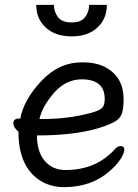

<svg xmlns="http://www.w3.org/2000/svg" viewBox="-20 -750 570 794"><path d="M154.8 -257.8Q266.1 -257.8 359.9 -284.2Q394 -293.9 403.6 -305.4Q413.1 -316.9 413.1 -340.8Q413.1 -421.9 317.9 -421.9Q252 -421.9 203.4 -366Q154.8 -310.1 143.1 -257.8ZM244.1 23.9Q190.9 23.9 147.9 -2Q56.2 -59.1 56.2 -206.1Q35.2 -222.2 35.2 -241Q35.2 -259.8 60.1 -259.8H64Q78.1 -336.9 150.6 -414.6Q223.1 -492.2 318.8 -492.2Q382.8 -492.2 420.9 -469.2Q491.2 -428.2 491.2 -339.8Q491.2 -305.2 485.1 -283.7Q479 -262.2 458 -249Q437 -235.8 391.1 -221.2Q290 -189.9 132.8 -189.9Q132.8 -123 164.8 -85Q196.8 -46.9 251 -46.9Q374 -46.9 451.2 -128.9Q464.8 -146 478 -146Q494.1 -146 494.1 -129.9Q494.1 -117.2 479 -93Q463.9 -68.8 433.1 -42Q357.9 23.9 244.1 23.9ZM348.6 -730H421.9Q421.9 -672.4 382.8 -636Q343.8 -599.6 276.4 -599.6Q208.5 -599.6 169.2 -636Q129.9 -672.4 129.9 -730H203.1Q203.1 -701.2 219.7 -679.2Q236.3 -657.2 276.4 -657.2Q315.4 -657.2 332 -679.2Q348.6 -701.2 348.6 -730Z"/></svg>

Font: LXGW WenKai Screen
Style: Regular
Weight: 400
Designer: LXGW / Fontworks Inc.
Foundry: LXGW / Fontworks Inc.
Version: Version 1.510;January 18,2025